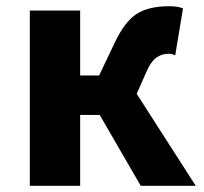

<svg xmlns="http://www.w3.org/2000/svg" viewBox="-20 -598 658 618"><path d="M76 -564H238V-355H299L349 -460Q381 -528 419.5 -553Q458 -578 525 -578Q552 -578 569 -571L544 -420Q532 -425 523 -425Q500 -425 482.5 -412Q465 -399 451 -366L420 -296L610 0H433L301 -228H238V0H76Z"/></svg>

Font: Merged Yaku Han JP ExtraBold
Style: Regular
Weight: 800
Designer: Ryoko NISHIZUKA 西塚涼子 (kana, bopomofo & ideographs); Paul D. Hunt (Latin, Greek & Cyrillic); Sandoll Communications 산돌커뮤니
Foundry: Adobe
Version: Version 2.004